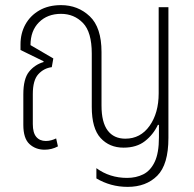

<svg xmlns="http://www.w3.org/2000/svg" viewBox="-20 -576 757 749"><path d="M478 153Q444 153 413.5 144.5Q383 136 356 120V80Q408 118 476 118Q511 118 539 104Q567 90 583.5 55.5Q600 21 600 -40V-89H596Q578 -51 545.5 -25.5Q513 0 462 0Q407 0 372.5 -37.5Q338 -75 338 -159V-367Q338 -451 303.5 -486.5Q269 -522 218 -522Q165 -522 132 -489Q99 -456 99 -400L188 -348L182 -314Q151 -310 129.5 -286.5Q108 -263 108 -209V-92Q108 -58 121.5 -42Q135 -26 159 -26Q170 -26 180.5 -29Q191 -32 199 -36L206 -5Q182 8 154 8Q119 8 95 -14Q71 -36 71 -89V-208Q71 -269 93.5 -296.5Q116 -324 150 -334V-337L60 -381V-403Q60 -446 79 -480.5Q98 -515 133.5 -535.5Q169 -556 218 -556Q284 -556 330 -512.5Q376 -469 376 -373V-164Q376 -99 400 -67Q424 -35 469 -35Q528 -35 563.5 -85Q599 -135 599 -212V-548H637V-38Q637 66 593.5 109.5Q550 153 478 153Z"/></svg>

Font: Noto Sans Thai Cond ExtLt
Style: Regular
Weight: 200
Width: 3
Designer: Monotype Design Team
Foundry: Monotype Imaging Inc.
Version: Version 2.002; ttfautohint (v1.8.4.7-5d5b)